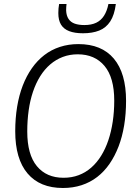

<svg xmlns="http://www.w3.org/2000/svg" viewBox="-20 -929 684 958"><path d="M294 9Q179 9 117.5 -63.5Q56 -136 56 -274Q56 -339 65.5 -396.5Q75 -454 93.5 -502Q112 -550 139 -588.5Q166 -627 201 -654Q236 -681 279 -695Q322 -709 371 -709Q487 -709 548 -636.5Q609 -564 609 -426Q609 -361 599.5 -303.5Q590 -246 571.5 -198Q553 -150 526.5 -111.5Q500 -73 465 -46Q430 -19 387 -5Q344 9 294 9ZM297 -42Q338 -42 372.5 -55Q407 -68 435 -92.5Q463 -117 484.5 -151.5Q506 -186 520.5 -229Q535 -272 542.5 -322Q550 -372 550 -427Q550 -542 501.5 -600Q453 -658 368 -658Q328 -658 293.5 -645Q259 -632 230.5 -607.5Q202 -583 180.5 -548.5Q159 -514 144.5 -471Q130 -428 123 -378Q116 -328 116 -273Q116 -158 164 -100Q212 -42 297 -42ZM394 -763Q353 -763 325.5 -773.5Q298 -784 284.5 -806Q271 -828 271 -864Q271 -876 272 -887.5Q273 -899 275 -909H312Q311 -901 310.5 -893.5Q310 -886 310 -877Q311 -851 322 -834.5Q333 -818 353 -811Q373 -804 401 -804Q436 -804 460 -815.5Q484 -827 499 -850.5Q514 -874 521 -909H558Q551 -854 530 -822Q509 -790 475 -776.5Q441 -763 394 -763Z"/></svg>

Font: Georama ExtraCondensed Thin Light
Style: Italic
Weight: 300
Italic angle: -9°
Version: Version 1.001